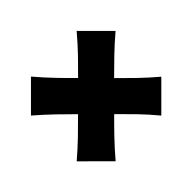

<svg xmlns="http://www.w3.org/2000/svg" viewBox="-139 -827 952 952"><g transform="rotate(45 337.0 -350.5)"><path d="M177.2 -54.2 40.5 -190.9Q89.4 -232.4 131.3 -272.7Q173.3 -313 210.9 -351.1Q172.9 -389.6 131.3 -429.7Q89.8 -469.7 40.5 -511.2L177.2 -647.5Q218.8 -598.6 259 -556.9Q299.3 -515.1 337.4 -477.1Q376 -515.1 416.3 -556.9Q456.5 -598.6 498 -647.5L634.3 -511.2Q585.4 -470.7 543.7 -430.2Q502 -389.6 463.9 -351.1Q501.5 -313 543.5 -272.7Q585.4 -232.4 634.3 -190.9L498 -54.2Q456.5 -102.5 415.8 -144.8Q375 -187 337.4 -224.1Q300.3 -187 259.5 -144.8Q218.8 -102.5 177.2 -54.2Z"/></g></svg>

Font: Pinar DS4-ExtraBold
Style: Regular
Weight: 800
Designer: Amin Abedi
Version: Version 2.000